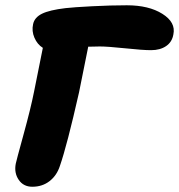

<svg xmlns="http://www.w3.org/2000/svg" viewBox="-20 -713 682 731"><path d="M103 -2Q69.3 -2 51.3 -28.3Q33.2 -54.7 40 -89.8Q41.5 -98.6 69.3 -199.7Q97.2 -300.8 109.9 -365.2Q140.1 -515.6 143.1 -530.8Q122.1 -543.9 111.1 -569.3Q100.1 -594.7 106 -621.1Q111.3 -646.5 139.6 -660.6Q168 -674.8 230 -682.1Q259.3 -685.5 330.6 -689.2Q401.9 -692.9 462.9 -692.9Q546.4 -692.9 598.1 -660.4Q649.9 -627.9 640.1 -582Q635.3 -553.2 612.5 -537.6Q589.8 -522 555.2 -522Q523.4 -522 456.5 -529.1Q389.6 -536.1 359.9 -536.1Q352.1 -536.1 337.4 -535.6Q322.8 -535.2 315.9 -535.2Q294.4 -429.7 280.8 -360.8Q234.9 -158.2 208 -81.1Q196.3 -44.9 168.7 -23.4Q141.1 -2 103 -2Z"/></svg>

Font: Shantell Sans Irregular
Style: Italic
Weight: 800
Italic angle: -11.31°
Designer: Stephen Nixon, Anya Danilova, Shantell Martin
Foundry: Arrow Type
Version: Version 1.006;[9816181b4]